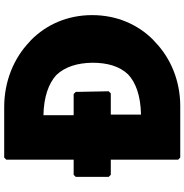

<svg xmlns="http://www.w3.org/2000/svg" viewBox="-2 -870 879 915"><g transform="rotate(-90 437.5 -412.5)"><path d="M62 -501 52 -491V-334L62 -324H134V-3L144 7H389C509 7 618 -38 696 -114L704 -121C778 -194 823 -295 823 -413C823 -530 778 -631 704 -704L696 -711C617 -787 506 -832 385 -832H144L134 -822V-501ZM349 -180V-324H450L460 -334L457 -491L447 -501H346V-645C435 -643 497 -620 537 -584C577 -542 595 -483 596 -412C596 -341 580 -283 540 -241C501 -205 440 -182 349 -180Z"/></g></svg>

Font: Hussar Woodtype
Style: Ultra
Weight: 900
Foundry: Cannot Into Space Fonts
Version: Version 1.07